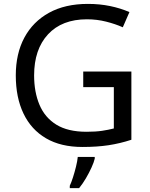

<svg xmlns="http://www.w3.org/2000/svg" viewBox="-20 -744 768 985"><path d="M407 -377H654V-27Q596 -8 537 1Q478 10 403 10Q292 10 216 -34.5Q140 -79 100.5 -161.5Q61 -244 61 -357Q61 -469 105 -551Q149 -633 231.5 -678.5Q314 -724 431 -724Q491 -724 544.5 -713Q598 -702 644 -682L610 -604Q572 -621 524.5 -633Q477 -645 426 -645Q298 -645 226.5 -568Q155 -491 155 -357Q155 -272 182.5 -206.5Q210 -141 269 -104.5Q328 -68 424 -68Q471 -68 504 -73Q537 -78 564 -85V-297H407ZM466 70Q462 88 449.5 115.5Q437 143 420.5 171Q404 199 386 221H338V209Q346 192 354.5 165.5Q363 139 370 110.5Q377 82 379 61H466Z"/></svg>

Font: Noto Sans Mandaic
Style: Regular
Weight: 400
Designer: Monotype Design Team
Foundry: Monotype Imaging Inc.
Version: Version 2.002; ttfautohint (v1.8.4.7-5d5b)